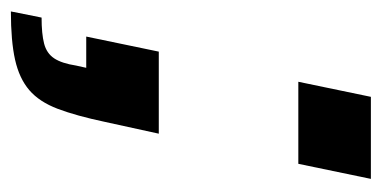

<svg xmlns="http://www.w3.org/2000/svg" viewBox="-212 -360 685 344"><g transform="rotate(90 130.0 -187.5)"><path d="M-22 135 -11 80Q18 80 35.5 75.5Q53 71 62 57.5Q71 44 75 18L79 0H23L50 -130H197L176 -34Q165 18 152.5 51Q140 84 119 102Q98 120 64.5 127.5Q31 135 -22 135ZM104 -380 131 -510H278L251 -380Z"/></g></svg>

Font: Saira Expanded SemiBold
Style: Italic
Weight: 600
Width: 7
Italic angle: -12°
Designer: Hector Gatti with collaboration of the Omnibus-Type team
Foundry: Omnibus-Type
Version: Version 1.101